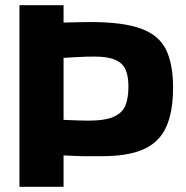

<svg xmlns="http://www.w3.org/2000/svg" viewBox="-20 -720 715 740"><path d="M55 0V-700H225V-633Q261 -634 287 -634.5Q313 -635 329 -635Q455 -635 524 -609.5Q593 -584 620 -528.5Q647 -473 647 -382Q647 -289 620.5 -230.5Q594 -172 534 -145Q474 -118 373 -118Q345 -118 329 -118Q313 -118 300 -118Q287 -118 270.5 -119Q254 -120 225 -121V0ZM320 -255Q386 -255 419.5 -270.5Q453 -286 464 -315Q475 -344 475 -386Q475 -426 464 -451.5Q453 -477 424 -489.5Q395 -502 342 -502Q325 -502 310.5 -501.5Q296 -501 276.5 -500Q257 -499 225 -497V-258Q258 -257 277 -256Q296 -255 320 -255Z"/></svg>

Font: Georama
Style: Bold
Weight: 700
Designer: Jean-Baptiste Levee
Foundry: Production Type
Version: Version 1.000